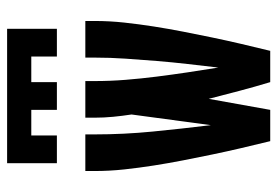

<svg xmlns="http://www.w3.org/2000/svg" viewBox="-140 -640 780 540"><g transform="rotate(-90 250.0 -370.0)"><path d="M61 -600V-740H439V-600H361V-672H289V-600H211V-672H139V-600ZM123 0Q113 -41 103.5 -81.5Q94 -122 85.5 -163Q77 -204 69 -245Q61 -286 54.5 -327.5Q48 -369 43.5 -410.5Q39 -452 39 -494V-520H142V-494Q142 -412 150 -330.5Q158 -249 168 -167L198 -390Q194 -416 191.5 -442Q189 -468 189 -494V-520H292V-494Q292 -450 295.5 -406.5Q299 -363 304.5 -319.5Q310 -276 316.5 -232.5Q323 -189 330 -146Q335 -189 340 -232.5Q345 -276 348.5 -319.5Q352 -363 355 -406.5Q358 -450 358 -494V-520H461V-494Q461 -452 456.5 -410.5Q452 -369 445.5 -327.5Q439 -286 431 -245Q423 -204 414.5 -163Q406 -122 396.5 -81.5Q387 -41 377 0H289Q276 -43 264.5 -86.5Q253 -130 242 -173L211 0Z"/></g></svg>

Font: Iosevka Curly
Style: Bold
Weight: 700
Monospace: yes
Designer: Belleve Invis
Foundry: Belleve Invis
Version: Version 22.1.2; ttfautohint (v1.8.4)